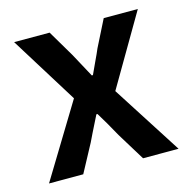

<svg xmlns="http://www.w3.org/2000/svg" viewBox="-80 -569 641 648"><g transform="rotate(-15 240.5 -245.5)"><path d="M14.2 0 169.9 -255.9 23.9 -491.2H147.9L203.1 -397.9Q219.2 -368.2 248 -314.9H252Q257.8 -328.1 271 -356Q284.2 -383.8 290 -397.9L336.9 -491.2H456.1L311 -243.2L466.8 0H342.8L283.2 -97.2Q255.4 -147.9 232.9 -184.1H229Q192.9 -112.3 186 -97.2L133.8 0Z"/></g></svg>

Font: SourceSansPro-Semibold
Style: Regular
Weight: 600
Designer: Paul D. Hunt
Foundry: Adobe Systems Incorporated
Version: Version 2.020;PS 2.0;hotconv 1.0.86;makeotf.lib2.5.63406